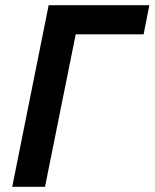

<svg xmlns="http://www.w3.org/2000/svg" viewBox="-20 -718 594 738"><path d="M27 0H153L271 -586H532L554 -698H167Z"/></svg>

Font: Braiins Sans SemiBold
Style: Italic
Weight: 600
Italic angle: -11.31°
Designer: Mike Abbink, Paul van der Laan, Pieter van Rosmalen, Jiri Chlebus, Lubos Buracinsky
Foundry: Bold Monday, Sudetype
Version: Version 1.000;hotconv 1.0.109;makeotfexe 2.5.65596